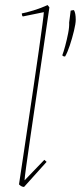

<svg xmlns="http://www.w3.org/2000/svg" viewBox="-20 -732 319 758"><path d="M75 6Q65 6 55 -4Q61 -44 70.5 -107Q80 -170 91 -244.5Q102 -319 113 -393Q124 -467 133 -530.5Q142 -594 147.5 -635.5Q153 -677 153 -684L70 -667Q66 -671 66 -679Q83 -682 112.5 -691Q142 -700 168 -712L175 -703Q163 -622 150 -532Q137 -442 124 -355Q111 -268 100.5 -195Q90 -122 83.5 -75.5Q77 -29 77 -20L155 -101L164 -93ZM253 -643Q254 -650 256 -666Q258 -682 259 -690Q267 -692 272 -692Q279 -680 279 -654Q279 -639 272 -610Q265 -581 255.5 -552.5Q246 -524 237 -509Q228 -509 226 -514Q231 -527 237.5 -551Q244 -575 249 -600.5Q254 -626 253 -643Z"/></svg>

Font: Labrada Thin
Style: Italic
Weight: 100
Italic angle: -7°
Designer: Mercedes Jáuregui
Foundry: Omnibus-Type Team
Version: Version 1.000; ttfautohint (v1.8.4.7-5d5b)